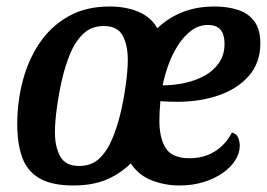

<svg xmlns="http://www.w3.org/2000/svg" viewBox="-20 -550 820 590"><path d="M205.7 20Q139.7 20 101.7 -1.8Q63.7 -23.7 48.3 -66.1Q33 -108.5 33 -169Q33 -236.7 49.7 -300.8Q66.3 -364.8 100.9 -416.7Q135.5 -468.5 189.2 -499.2Q243 -530 316.3 -530Q369.2 -530 407.4 -512.9Q445.7 -495.8 463.2 -463.3Q497 -495 540.3 -512.5Q583.7 -530 639 -530Q679.5 -530 711.3 -519.7Q743.2 -509.3 761.6 -484.5Q780 -459.7 780 -417Q780 -358 745.7 -318Q711.3 -278 654.2 -257.8Q597.2 -237.7 528.3 -237.2Q514.3 -237 498.5 -237.6Q482.7 -238.2 472.8 -239Q469.8 -206.2 469.8 -179.2Q469.8 -125.2 489.6 -94.4Q509.3 -63.7 562.3 -63.7Q591.3 -63.7 616.2 -72.9Q641 -82.2 660.6 -100.2Q680.2 -118.2 692.7 -142.7Q706.7 -139.3 711.8 -127Q716.8 -114.7 716.8 -101.8Q716.8 -79.8 703.3 -58.2Q689.8 -36.5 665.1 -18.9Q640.3 -1.3 606.2 9.3Q572.2 20 531 20Q487.5 20 447 4.5Q406.5 -11 381.8 -47.7Q345.2 -12.8 303.1 3.6Q261 20 205.7 20ZM223.2 -40Q261.5 -40 285.8 -63.4Q310 -86.8 325.3 -124.1Q340.7 -161.3 350.2 -201.8Q359.2 -238.7 365.9 -285.6Q372.7 -332.5 372.7 -366.3Q372.7 -411.5 356.8 -440.8Q341 -470 299 -470Q260.7 -470 235.9 -446.2Q211.2 -422.5 195.9 -385.7Q180.7 -348.8 171.2 -308.2Q162.3 -271.5 155.6 -224.5Q148.8 -177.5 148.8 -143.7Q148.8 -98.7 165.1 -69.3Q181.3 -40 223.2 -40ZM479.8 -287.7Q514 -287.7 547.8 -295.1Q581.7 -302.5 609.1 -317.6Q636.5 -332.7 653.2 -357.2Q670 -381.8 670 -415.3Q670 -444.2 657.3 -458.8Q644.7 -473.3 619.7 -473.3Q590.7 -473.3 567.5 -455.8Q544.3 -438.3 526.6 -410.3Q508.8 -382.3 497.2 -349.9Q485.7 -317.5 479.8 -287.7Z"/></svg>

Font: Sansita Swashed Light
Style: Regular
Weight: 300
Designer: Pablo Cosgaya
Foundry: Omnibus-Type
Version: Version 1.003